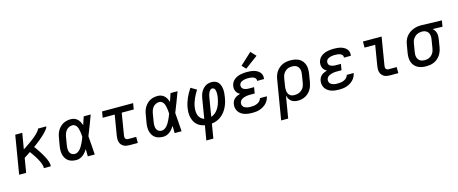

<svg xmlns="http://www.w3.org/2000/svg" viewBox="-50 -1572 6114 2563"><g transform="rotate(-15 3006.5 -290.5)"><path d="M29 0 117 -530H214L177 -311Q189 -318 201 -326Q213 -334 224.5 -342Q236 -350 248 -358Q260 -366 271.5 -374Q283 -382 294.5 -390.5Q306 -399 317 -407.5Q328 -416 339 -425Q350 -434 361 -443.5Q372 -453 382 -463Q392 -473 401.5 -483.5Q411 -494 420 -505.5Q429 -517 431 -530H546Q546 -530 546 -530Q546 -530 546 -530Q546 -530 546 -530Q546 -530 546 -530Q544 -515 534.5 -501.5Q525 -488 514.5 -475.5Q504 -463 493 -451.5Q482 -440 470 -429Q458 -418 445.5 -407Q433 -396 421 -385.5Q409 -375 396 -365Q383 -355 370.5 -345Q358 -335 345 -325.5Q332 -316 318 -306Q329 -293 338.5 -279Q348 -265 358 -250.5Q368 -236 377 -222Q386 -208 395 -193.5Q404 -179 412.5 -164Q421 -149 429 -133.5Q437 -118 444 -102.5Q451 -87 456.5 -70.5Q462 -54 465.5 -36Q469 -18 466 0H370Q373 -19 368 -37Q363 -55 356.5 -72Q350 -89 342 -105Q334 -121 325 -136.5Q316 -152 306.5 -167.5Q297 -183 287 -197.5Q277 -212 267 -226.5Q257 -241 246 -256Q224 -241 202.5 -227Q181 -213 159 -199L126 0Z M821 8Q791 8 762 1.5Q733 -5 710.5 -21Q688 -37 673 -61.5Q658 -86 651.5 -113.5Q645 -141 645.5 -171Q646 -201 651 -231L670 -341Q674 -367 682 -392Q690 -417 704.5 -440.5Q719 -464 739 -483.5Q759 -503 783.5 -515.5Q808 -528 834 -533Q860 -538 886 -538Q912 -538 936 -529Q960 -520 977.5 -503Q995 -486 1006.5 -464Q1018 -442 1026 -419Q1035 -446 1044.5 -474Q1054 -502 1063 -530H1160Q1134 -462 1108.5 -393Q1083 -324 1055 -257Q1061 -193 1065 -128.5Q1069 -64 1074 0H978Q977 -25 977 -50Q977 -75 977 -100Q963 -79 947 -59.5Q931 -40 911 -24.5Q891 -9 867.5 -0.5Q844 8 821 8ZM821 -76Q842 -76 861 -87.5Q880 -99 894.5 -116Q909 -133 920 -152Q931 -171 940.5 -190.5Q950 -210 958.5 -230Q967 -250 974 -270Q973 -289 971.5 -308Q970 -327 966.5 -345.5Q963 -364 958.5 -382.5Q954 -401 945 -416.5Q936 -432 920.5 -443Q905 -454 886 -454Q863 -454 840 -444Q817 -434 801 -415Q785 -396 776.5 -373Q768 -350 764 -327L746 -217Q743 -201 742 -185Q741 -169 742.5 -153.5Q744 -138 749.5 -123.5Q755 -109 765 -98Q775 -87 790 -81.5Q805 -76 821 -76Z M1557 0Q1535 0 1514 -3.5Q1493 -7 1475.5 -16.5Q1458 -26 1444.5 -42Q1431 -58 1425 -77.5Q1419 -97 1419 -118.5Q1419 -140 1422 -162L1469 -446H1303L1317 -530H1746L1732 -446H1566L1517 -148Q1515 -136 1515 -124.5Q1515 -113 1520 -103.5Q1525 -94 1535.5 -89Q1546 -84 1557 -84H1669V0Z M2021 8Q1991 8 1962 1.5Q1933 -5 1910.5 -21Q1888 -37 1873 -61.5Q1858 -86 1851.5 -113.5Q1845 -141 1845.5 -171Q1846 -201 1851 -231L1870 -341Q1874 -367 1882 -392Q1890 -417 1904.5 -440.5Q1919 -464 1939 -483.5Q1959 -503 1983.5 -515.5Q2008 -528 2034 -533Q2060 -538 2086 -538Q2112 -538 2136 -529Q2160 -520 2177.5 -503Q2195 -486 2206.5 -464Q2218 -442 2226 -419Q2235 -446 2244.5 -474Q2254 -502 2263 -530H2360Q2334 -462 2308.5 -393Q2283 -324 2255 -257Q2261 -193 2265 -128.5Q2269 -64 2274 0H2178Q2177 -25 2177 -50Q2177 -75 2177 -100Q2163 -79 2147 -59.5Q2131 -40 2111 -24.5Q2091 -9 2067.5 -0.5Q2044 8 2021 8ZM2021 -76Q2042 -76 2061 -87.5Q2080 -99 2094.5 -116Q2109 -133 2120 -152Q2131 -171 2140.5 -190.5Q2150 -210 2158.5 -230Q2167 -250 2174 -270Q2173 -289 2171.5 -308Q2170 -327 2166.5 -345.5Q2163 -364 2158.5 -382.5Q2154 -401 2145 -416.5Q2136 -432 2120.5 -443Q2105 -454 2086 -454Q2063 -454 2040 -444Q2017 -434 2001 -415Q1985 -396 1976.5 -373Q1968 -350 1964 -327L1946 -217Q1943 -201 1942 -185Q1941 -169 1942.5 -153.5Q1944 -138 1949.5 -123.5Q1955 -109 1965 -98Q1975 -87 1990 -81.5Q2005 -76 2021 -76Z M2561 205 2595 3Q2564 -2 2536.5 -15Q2509 -28 2487.5 -49Q2466 -70 2452.5 -97Q2439 -124 2432.5 -154Q2426 -184 2426.5 -216.5Q2427 -249 2432 -280Q2437 -313 2447 -345.5Q2457 -378 2470.5 -409Q2484 -440 2501 -470.5Q2518 -501 2538 -530L2617 -483Q2601 -458 2586.5 -431.5Q2572 -405 2560.5 -378.5Q2549 -352 2540 -324Q2531 -296 2527 -268Q2522 -240 2523 -210Q2524 -180 2533 -154.5Q2542 -129 2562 -109Q2582 -89 2609 -81L2653 -350Q2657 -372 2663 -393.5Q2669 -415 2680 -436Q2691 -457 2706.5 -475Q2722 -493 2742 -506Q2762 -519 2784 -524.5Q2806 -530 2829 -530Q2855 -530 2879.5 -521Q2904 -512 2920 -493Q2936 -474 2944.5 -450Q2953 -426 2955.5 -400.5Q2958 -375 2956.5 -348Q2955 -321 2950 -295Q2945 -261 2936 -227.5Q2927 -194 2911.5 -161Q2896 -128 2873.5 -98.5Q2851 -69 2822 -46.5Q2793 -24 2759.5 -11Q2726 2 2691 6L2658 205ZM2706 -83Q2729 -90 2749 -104Q2769 -118 2785 -136.5Q2801 -155 2813 -176Q2825 -197 2833 -218.5Q2841 -240 2846.5 -263Q2852 -286 2856 -308Q2858 -322 2859.5 -336Q2861 -350 2861 -363.5Q2861 -377 2859.5 -390.5Q2858 -404 2853.5 -416.5Q2849 -429 2838.5 -437.5Q2828 -446 2815 -446Q2803 -446 2793.5 -439Q2784 -432 2777 -422Q2770 -412 2765.5 -401.5Q2761 -391 2757.5 -380Q2754 -369 2752 -358Q2750 -347 2748 -336Z M3253 8Q3225 8 3197.5 5Q3170 2 3144.5 -6.5Q3119 -15 3097.5 -30Q3076 -45 3061.5 -66.5Q3047 -88 3041.5 -115.5Q3036 -143 3041 -170Q3044 -190 3054 -209.5Q3064 -229 3080.5 -243Q3097 -257 3117 -265.5Q3137 -274 3157 -280Q3140 -289 3126.5 -302Q3113 -315 3105 -331.5Q3097 -348 3095 -367.5Q3093 -387 3096 -407Q3100 -429 3111.5 -450.5Q3123 -472 3141.5 -487.5Q3160 -503 3182 -513Q3204 -523 3226.5 -528.5Q3249 -534 3272 -536Q3295 -538 3317 -538Q3342 -538 3366 -536Q3390 -534 3413 -528Q3436 -522 3456.5 -511Q3477 -500 3492.5 -483.5Q3508 -467 3515 -444Q3522 -421 3518 -397Q3518 -395 3517.5 -393Q3517 -391 3517 -388H3421Q3421 -389 3421.5 -390Q3422 -391 3422 -392Q3424 -404 3419 -414.5Q3414 -425 3405.5 -432Q3397 -439 3386.5 -443.5Q3376 -448 3364.5 -450Q3353 -452 3341 -453Q3329 -454 3317 -454Q3305 -454 3292.5 -453.5Q3280 -453 3267.5 -450.5Q3255 -448 3243 -444Q3231 -440 3219.5 -433.5Q3208 -427 3200.5 -416Q3193 -405 3191 -392Q3189 -380 3192 -367.5Q3195 -355 3203 -346Q3211 -337 3222.5 -331.5Q3234 -326 3246 -323Q3258 -320 3270.5 -319Q3283 -318 3296 -318H3361L3347 -234H3282Q3268 -234 3253.5 -233Q3239 -232 3225 -229Q3211 -226 3196 -221Q3181 -216 3168.5 -208Q3156 -200 3147 -186.5Q3138 -173 3136 -159Q3134 -145 3137.5 -131.5Q3141 -118 3150 -108Q3159 -98 3171 -91.5Q3183 -85 3196.5 -81.5Q3210 -78 3224.5 -77Q3239 -76 3253 -76Q3275 -76 3296.5 -79Q3318 -82 3339 -91Q3360 -100 3377 -117Q3394 -134 3398 -156H3494Q3489 -130 3477 -106Q3465 -82 3446 -62.5Q3427 -43 3403.5 -29Q3380 -15 3355 -6.5Q3330 2 3304 5Q3278 8 3253 8ZM3324 -583 3273 -637 3434 -786 3501 -714Z M3595 205 3686 -341Q3690 -368 3699.5 -394.5Q3709 -421 3725.5 -445Q3742 -469 3765 -488Q3788 -507 3814 -518.5Q3840 -530 3867.5 -534Q3895 -538 3922 -538Q3954 -538 3984.5 -532Q4015 -526 4040.5 -511.5Q4066 -497 4084.5 -473.5Q4103 -450 4112 -421.5Q4121 -393 4121 -361.5Q4121 -330 4116 -299L4098 -189Q4093 -163 4085 -138Q4077 -113 4062.5 -89.5Q4048 -66 4028 -47Q4008 -28 3983.5 -15.5Q3959 -3 3933.5 2.5Q3908 8 3881 8Q3856 8 3831.5 1.5Q3807 -5 3789 -20Q3771 -35 3759.5 -56Q3748 -77 3743 -101L3692 205ZM3857 -76Q3874 -76 3891 -79Q3908 -82 3924.5 -90Q3941 -98 3955 -110Q3969 -122 3979 -137Q3989 -152 3994.5 -169Q4000 -186 4003 -203L4021 -313Q4024 -330 4024.5 -348Q4025 -366 4021 -382.5Q4017 -399 4008.5 -413Q4000 -427 3986 -436.5Q3972 -446 3955 -450Q3938 -454 3921 -454Q3904 -454 3887 -451Q3870 -448 3854.5 -440Q3839 -432 3825.5 -419.5Q3812 -407 3802.5 -392Q3793 -377 3788 -360.5Q3783 -344 3780 -327L3764 -228Q3761 -210 3760 -191.5Q3759 -173 3761.5 -156Q3764 -139 3771.5 -123.5Q3779 -108 3791.5 -96.5Q3804 -85 3821.5 -80.5Q3839 -76 3857 -76Z M4453 8Q4425 8 4397.5 5Q4370 2 4344.5 -6.5Q4319 -15 4297.5 -30Q4276 -45 4261.5 -66.5Q4247 -88 4241.5 -115.5Q4236 -143 4241 -170Q4244 -190 4254 -209.5Q4264 -229 4280.5 -243Q4297 -257 4317 -265.5Q4337 -274 4357 -280Q4340 -289 4326.5 -302Q4313 -315 4305 -331.5Q4297 -348 4295 -367.5Q4293 -387 4296 -407Q4300 -429 4311.5 -450.5Q4323 -472 4341.5 -487.5Q4360 -503 4382 -513Q4404 -523 4426.5 -528.5Q4449 -534 4472 -536Q4495 -538 4517 -538Q4542 -538 4566 -536Q4590 -534 4613 -528Q4636 -522 4656.5 -511Q4677 -500 4692.5 -483.5Q4708 -467 4715 -444Q4722 -421 4718 -397Q4718 -395 4717.5 -393Q4717 -391 4717 -388H4621Q4621 -389 4621.5 -390Q4622 -391 4622 -392Q4624 -404 4619 -414.5Q4614 -425 4605.5 -432Q4597 -439 4586.5 -443.5Q4576 -448 4564.5 -450Q4553 -452 4541 -453Q4529 -454 4517 -454Q4505 -454 4492.5 -453.5Q4480 -453 4467.5 -450.5Q4455 -448 4443 -444Q4431 -440 4419.5 -433.5Q4408 -427 4400.5 -416Q4393 -405 4391 -392Q4389 -380 4392 -367.5Q4395 -355 4403 -346Q4411 -337 4422.5 -331.5Q4434 -326 4446 -323Q4458 -320 4470.5 -319Q4483 -318 4496 -318H4561L4547 -234H4482Q4468 -234 4453.5 -233Q4439 -232 4425 -229Q4411 -226 4396 -221Q4381 -216 4368.5 -208Q4356 -200 4347 -186.5Q4338 -173 4336 -159Q4334 -145 4337.5 -131.5Q4341 -118 4350 -108Q4359 -98 4371 -91.5Q4383 -85 4396.5 -81.5Q4410 -78 4424.5 -77Q4439 -76 4453 -76Q4475 -76 4496.5 -79Q4518 -82 4539 -91Q4560 -100 4577 -117Q4594 -134 4598 -156H4694Q4689 -130 4677 -106Q4665 -82 4646 -62.5Q4627 -43 4603.5 -29Q4580 -15 4555 -6.5Q4530 2 4504 5Q4478 8 4453 8Z M5157 0Q5135 0 5114 -3.5Q5093 -7 5075.5 -16.5Q5058 -26 5044.5 -42Q5031 -58 5025 -77.5Q5019 -97 5019 -118.5Q5019 -140 5022 -162L5069 -446H4922V-530H5180L5117 -148Q5115 -136 5115 -124.5Q5115 -113 5120 -103.5Q5125 -94 5135.5 -89Q5146 -84 5157 -84H5269V0Z M5653 8Q5622 8 5591.5 2Q5561 -4 5535 -18.5Q5509 -33 5490.5 -56.5Q5472 -80 5463 -108.5Q5454 -137 5454 -168.5Q5454 -200 5459 -231L5478 -341Q5482 -368 5492 -394.5Q5502 -421 5519 -444Q5536 -467 5559 -485Q5582 -503 5608.5 -514.5Q5635 -526 5662 -532Q5689 -538 5716 -538Q5720 -538 5724.5 -538Q5729 -538 5733 -538L6013 -530L5999 -446L5864 -450Q5879 -437 5890 -420Q5901 -403 5906.5 -383.5Q5912 -364 5911.5 -342Q5911 -320 5908 -299L5890 -189Q5885 -162 5875.5 -135.5Q5866 -109 5849.5 -85Q5833 -61 5810.5 -42Q5788 -23 5761.5 -11.5Q5735 0 5707.5 4Q5680 8 5653 8ZM5654 -76Q5671 -76 5688 -79Q5705 -82 5721 -90Q5737 -98 5750 -110.5Q5763 -123 5772.5 -138Q5782 -153 5787 -169.5Q5792 -186 5795 -203L5813 -313Q5818 -337 5817 -362Q5816 -387 5805 -408Q5794 -429 5773.5 -440.5Q5753 -452 5728 -454H5719Q5717 -454 5714.5 -454Q5712 -454 5710 -454Q5694 -454 5677.5 -450Q5661 -446 5645.5 -438Q5630 -430 5617 -417.5Q5604 -405 5594.5 -390.5Q5585 -376 5580 -360Q5575 -344 5572 -327L5554 -217Q5551 -200 5550.5 -182Q5550 -164 5554 -147.5Q5558 -131 5567 -117Q5576 -103 5589.5 -93.5Q5603 -84 5620 -80Q5637 -76 5654 -76Z"/></g></svg>

Font: Iosevka Curly MdExObl
Style: Regular
Weight: 500
Width: 7
Italic angle: -9°
Monospace: yes
Designer: Belleve Invis
Foundry: Belleve Invis
Version: Version 11.1.0; ttfautohint (v1.8.3)